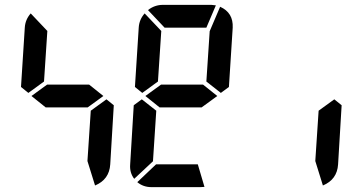

<svg xmlns="http://www.w3.org/2000/svg" viewBox="-20 -770 1446 790"><path d="M353.5 -314.5 418 -361.3 448.2 -336.9 433.6 -93.8Q429.7 -31.2 371.1 -6.8L339.8 -107.4ZM161.1 -434.6 96.7 -387.7 66.4 -412.1 82 -656.2Q84 -689.5 106.4 -714.8L174.8 -642.6ZM109.4 -375 173.8 -421.9H346.7L405.3 -375L340.8 -328.1H168Z M829.1 -656.2H657.2L588.9 -728.5Q616.2 -750 650.4 -750H849.6L868.2 -748ZM842.8 -641.6 885.7 -742.2Q940.4 -717.8 937.5 -656.2L921.9 -412.1L888.7 -387.7L829.1 -434.6ZM622.1 -93.8H793.9L821.3 -1L802.7 0H603.5Q569.3 0 544.9 -20.5ZM609.4 -106.4 532.2 -34.2Q512.7 -59.6 515.6 -93.8L530.3 -336.9L563.5 -361.3L623 -314.5ZM629.9 -434.6 565.4 -387.7 535.2 -412.1 550.8 -656.2Q552.7 -689.5 575.2 -714.8L643.6 -642.6ZM578.1 -375 642.6 -421.9H815.4L874 -375L809.6 -328.1H636.7Z M1291 -314.5 1355.5 -361.3 1385.7 -336.9 1371.1 -93.8Q1367.2 -31.2 1308.6 -6.8L1277.3 -107.4Z"/></svg>

Font: 7-Segment
Style: Regular
Weight: 400
Designer: Jan Bobrowski
Version: Version 3.0